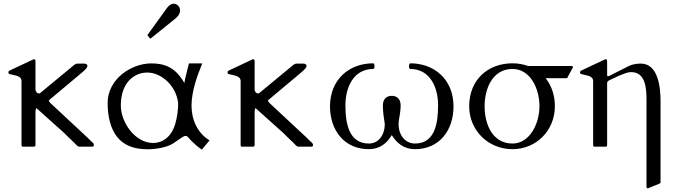

<svg xmlns="http://www.w3.org/2000/svg" viewBox="-20 -799 3676 1046"><path d="M173.3 -8.3V-185.5C173.3 -197.8 175.3 -209.5 179.2 -209.5C179.2 -209.5 180.2 -209.5 180.2 -208.5L331.1 -73.2C359.9 -43 381.3 -25.9 396.5 -8.8C400.4 -4.4 406.2 0 411.1 0H483.4C491.2 0 491.2 -5.9 491.2 -8.8C491.2 -21.5 485.4 -18.6 456.1 -49.8L255.4 -236.8C252.4 -239.7 246.1 -247.6 246.1 -252.4L420.9 -398.9C453.6 -426.3 456.1 -432.6 456.1 -441.4C456.1 -449.7 444.3 -452.6 439 -452.6H402.8C393.1 -452.6 386.2 -447.3 379.4 -441.4L196.3 -290C188 -290 178.2 -290 173.3 -309.1V-464.8C173.3 -473.1 170.4 -476.6 165 -476.6C163.6 -476.6 160.2 -474.6 157.7 -473.6L33.2 -415C27.3 -412.1 25.9 -408.7 25.9 -405.3C25.9 -397.9 28.3 -397 32.2 -395.5C59.1 -387.2 97.2 -388.2 97.2 -356.4V-8.8C97.2 -4.9 98.1 -1 102.1 0H166.5C170.4 -1 173.3 -4.4 173.3 -8.3Z M566.4 -238.8C566.4 -160.2 583.5 -97.7 617.2 -54.2C651.4 -10.3 705.1 14.2 783.7 14.2C825.2 14.2 889.6 5.4 925.3 -19C970.7 -50.3 980.5 -58.6 991.7 -58.6C1002.4 -58.6 1006.8 -46.9 1023.9 -30.3C1040 -14.6 1058.1 2 1079.6 16.1L1121.6 -34.2C1056.2 -73.2 1023.4 -147 1023.4 -222.7C1023.4 -298.8 1052.2 -381.8 1082 -453.6H1009.3C1002.9 -423.8 987.3 -372.1 984.4 -346.7C936 -432.6 876 -453.6 804.7 -453.6C693.4 -453.6 566.4 -366.7 566.4 -238.8ZM638.2 -223.1C638.2 -351.1 712.4 -403.8 782.7 -403.8C856.9 -403.8 939 -335 950.7 -237.3C950.7 -199.2 945.3 -161.6 935.1 -125.5C913.6 -49.3 861.3 -20 814.9 -20C713.4 -20 638.2 -135.7 638.2 -223.1ZM795.9 -590.8C796.9 -589.8 796.9 -589.4 799.3 -589.4C800.8 -589.4 801.3 -589.8 802.7 -590.8L934.1 -696.8C947.3 -707.5 960.9 -722.7 960.9 -742.7C960.9 -761.7 945.8 -778.8 925.8 -778.8C914.1 -778.8 901.4 -771.5 889.2 -754.9L785.2 -610.8C784.2 -609.9 783.2 -608.9 783.2 -607.9C783.2 -606.9 784.2 -606 785.2 -605Z M1367.2 -8.3V-185.5C1367.2 -197.8 1369.1 -209.5 1373 -209.5C1373 -209.5 1374 -209.5 1374 -208.5L1524.9 -73.2C1553.7 -43 1575.2 -25.9 1590.3 -8.8C1594.2 -4.4 1600.1 0 1605 0H1677.2C1685.1 0 1685.1 -5.9 1685.1 -8.8C1685.1 -21.5 1679.2 -18.6 1649.9 -49.8L1449.2 -236.8C1446.3 -239.7 1439.9 -247.6 1439.9 -252.4L1614.7 -398.9C1647.5 -426.3 1649.9 -432.6 1649.9 -441.4C1649.9 -449.7 1638.2 -452.6 1632.8 -452.6H1596.7C1586.9 -452.6 1580.1 -447.3 1573.2 -441.4L1390.1 -290C1381.8 -290 1372.1 -290 1367.2 -309.1V-464.8C1367.2 -473.1 1364.3 -476.6 1358.9 -476.6C1357.4 -476.6 1354 -474.6 1351.6 -473.6L1227.1 -415C1221.2 -412.1 1219.7 -408.7 1219.7 -405.3C1219.7 -397.9 1222.2 -397 1226.1 -395.5C1252.9 -387.2 1291 -388.2 1291 -356.4V-8.8C1291 -4.9 1292 -1 1295.9 0H1360.4C1364.3 -1 1367.2 -4.4 1367.2 -8.3Z M2065.9 -224.6C2065.9 -182.1 2072.8 -149.4 2076.2 -124C2076.2 -62.5 2042 -17.1 1989.3 -17.1C1881.8 -17.1 1861.8 -124.5 1861.8 -225.6C1861.8 -320.8 1904.3 -423.3 2013.7 -423.3C2018.6 -425.3 2020.5 -431.2 2020.5 -437.5C2020.5 -445.8 2017.1 -454.1 2013.7 -454.1C1883.8 -454.1 1778.3 -368.2 1777.8 -219.7C1777.8 -87.9 1856.9 13.7 1989.3 13.7C2046.9 13.7 2087.4 -17.1 2114.3 -63C2142.1 -18.1 2181.6 13.7 2240.7 13.7C2373 13.7 2450.7 -87.9 2450.7 -219.7C2450.2 -368.2 2344.7 -454.1 2214.8 -454.1C2211.4 -454.1 2208 -445.8 2208 -437.5C2208 -431.2 2210 -425.3 2214.8 -423.3C2324.2 -423.3 2366.7 -320.8 2366.7 -225.6C2366.7 -124.5 2348.1 -17.1 2240.7 -17.1C2188 -17.1 2151.4 -62 2151.4 -123.5C2151.4 -148.4 2162.6 -181.6 2162.6 -224.6C2162.6 -259.8 2142.1 -276.9 2114.3 -276.9C2086.4 -276.9 2065.9 -259.8 2065.9 -224.6Z M2772 13.7C2900.4 13.7 3002.9 -86.9 3002.9 -220.2C3002.9 -280.8 2983.9 -334 2952.6 -373H3065.9C3071.8 -373 3071.3 -376 3073.7 -380.9L3101.1 -431.6C3101.1 -437.5 3100.1 -439.5 3093.3 -439.5H2857.4C2831.1 -448.7 2802.2 -454.1 2772 -454.1C2642.1 -454.1 2536.6 -368.7 2536.1 -220.2C2536.1 -88.4 2639.6 13.7 2772 13.7ZM2918.9 -220.2C2918.9 -125.5 2866.2 -17.1 2772 -17.1C2664.6 -17.1 2620.1 -119.1 2620.1 -220.2C2620.1 -315.4 2662.6 -423.3 2772 -423.3C2868.2 -423.3 2918.9 -318.4 2918.9 -220.2Z M3147.5 -415C3141.6 -412.1 3140.1 -408.7 3140.1 -405.3C3140.1 -397.9 3142.6 -397 3146.5 -395.5C3173.3 -387.2 3211.4 -388.2 3211.4 -356.4V-7.8C3211.4 -2.9 3214.4 0 3219.2 0H3279.8C3284.7 0 3287.6 -2.9 3287.6 -7.8V-348.6C3288.1 -355 3295.4 -359.4 3300.3 -362.3C3384.3 -403.3 3404.8 -406.2 3418 -406.2C3496.1 -406.2 3502 -320.3 3502 -256.8V219.2C3502 224.1 3504.9 227.1 3509.8 227.1L3570.8 202.1C3576.2 199.7 3578.6 198.2 3578.6 194.3V-247.1C3578.6 -318.8 3567.4 -452.6 3471.2 -452.6C3451.2 -452.6 3425.3 -449.2 3406.2 -439.5L3299.3 -385.7C3295.4 -384.8 3294.4 -383.8 3291.5 -383.8C3289.6 -383.8 3288.6 -385.7 3287.6 -388.7V-464.8C3287.6 -473.1 3284.7 -476.6 3279.3 -476.6C3277.8 -476.6 3274.4 -474.6 3272 -473.6Z"/></svg>

Font: Cardo
Style: Italic
Weight: 400
Designer: David J. Perry
Foundry: David J. Perry
Version: Version 0.99